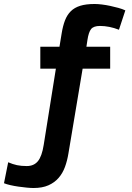

<svg xmlns="http://www.w3.org/2000/svg" viewBox="-72 -734 659 962"><path d="M342 -390 271 34Q265 71 253.5 102.5Q242 134 221.5 157.5Q201 181 170.5 194.5Q140 208 96 208Q82 208 61.5 206Q41 204 20 201Q-1 198 -20.5 193.5Q-40 189 -52 184L-31 79Q-8 89 13 93.5Q34 98 62 98Q98 98 118 73.5Q138 49 147 -8L208 -390H130V-500H226L237 -567Q243 -604 253.5 -631.5Q264 -659 282.5 -677.5Q301 -696 330 -705Q359 -714 402 -714Q418 -714 438.5 -711.5Q459 -709 480 -704.5Q501 -700 521 -694.5Q541 -689 556 -682L524 -585Q475 -604 429 -604Q397 -604 384.5 -588.5Q372 -573 366 -533L361 -500H480V-390Z"/></svg>

Font: PTSans
Style: Bold
Weight: 700
Designer: A.Korolkova, O.Umpeleva, V.Yefimov
Foundry: ParaType Ltd
Version: Version 2.003W OFL